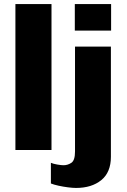

<svg xmlns="http://www.w3.org/2000/svg" viewBox="-20 -740 624 947"><path d="M56 0V-720H234V0ZM355 187Q339 187 315.5 184Q292 181 269 176Q246 171 231 165V63Q242 68 262 71.5Q282 75 293 75Q314 75 332 63Q350 51 350 7V-510H527V33Q527 110 479.5 148.5Q432 187 355 187ZM349 -589V-720H528V-589Z"/></svg>

Font: Chivo Medium ExtraBold
Style: Regular
Weight: 800
Version: Version 2.002